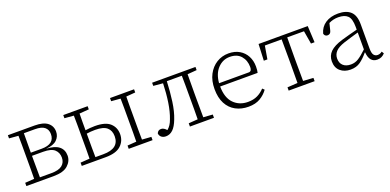

<svg xmlns="http://www.w3.org/2000/svg" viewBox="-8 -1096 3470 1710"><g transform="rotate(-20 1726.5 -241.0)"><path d="M182 -214Q182 -174 182.5 -123.5Q183 -73 183 -32H292Q362 -32 394.5 -58.5Q427 -85 427 -131Q427 -178 395.5 -207Q364 -236 288 -236H182ZM43 0V-31L130 -37Q131 -78 131 -126Q131 -174 131 -214V-268Q131 -308 131 -356.5Q131 -405 130 -445L43 -452V-482H296Q378 -482 418 -450.5Q458 -419 458 -366Q458 -320 425 -288.5Q392 -257 321 -252H323Q403 -249 442 -217.5Q481 -186 481 -130Q481 -78 438 -39Q395 0 301 0ZM287 -450H183Q183 -411 182.5 -362Q182 -313 182 -266H285Q407 -266 407 -361Q407 -403 378.5 -426.5Q350 -450 287 -450Z M708 -214Q708 -174 708 -123.5Q708 -73 709 -32H784Q934 -32 934 -148Q934 -203 900 -232Q866 -261 789 -261Q746 -261 708 -255ZM568 -452V-482H799V-452L709 -445Q708 -410 708 -367.5Q708 -325 708 -287Q729 -290 751 -292Q773 -294 798 -294Q898 -294 942 -253.5Q986 -213 986 -150Q986 -85 940 -42.5Q894 0 795 0H568V-31L655 -37Q656 -78 656 -126Q656 -174 656 -214V-268Q656 -308 656 -356.5Q656 -405 655 -445ZM1011 -452V-482H1239V-452L1152 -445Q1151 -405 1151 -356.5Q1151 -308 1151 -268V-214Q1151 -174 1151 -126Q1151 -78 1152 -37L1239 -31V0H1013V-31L1098 -37Q1099 -78 1099 -126Q1099 -174 1099 -214V-268Q1099 -308 1099 -356.5Q1099 -405 1098 -445Z M1364 9Q1338 9 1321.5 -4.5Q1305 -18 1303 -40Q1314 -68 1343 -68Q1369 -68 1394 -39Q1412 -54 1425 -73.5Q1438 -93 1448 -122Q1472 -184 1484.5 -266.5Q1497 -349 1500 -444L1410 -452V-482H1821V-452L1733 -445Q1733 -405 1732.5 -356.5Q1732 -308 1732 -268V-214Q1732 -174 1732.5 -126Q1733 -78 1733 -37L1821 -31V0H1593V-31L1680 -37Q1681 -78 1681 -126Q1681 -174 1681 -214V-268Q1681 -309 1681 -359.5Q1681 -410 1680 -450H1538Q1534 -352 1521.5 -262Q1509 -172 1483 -107Q1460 -46 1430.5 -18.5Q1401 9 1364 9Z M2137 -462Q2071 -462 2023.5 -412Q1976 -362 1969 -274H2254Q2268 -276 2273.5 -287Q2279 -298 2279 -315Q2279 -378 2242.5 -420Q2206 -462 2137 -462ZM2146 13Q2078 13 2025 -15.5Q1972 -44 1942.5 -100Q1913 -156 1913 -238Q1913 -317 1943 -374.5Q1973 -432 2024 -463.5Q2075 -495 2137 -495Q2197 -495 2240 -469.5Q2283 -444 2306 -400.5Q2329 -357 2329 -302Q2329 -264 2323 -243H1968Q1969 -136 2021.5 -82.5Q2074 -29 2156 -29Q2208 -29 2246 -47.5Q2284 -66 2313 -98L2331 -81Q2302 -40 2257 -13.5Q2212 13 2146 13Z M2412 -326 2419 -482H2885L2893 -326H2859L2838 -450H2679Q2679 -410 2678.5 -359.5Q2678 -309 2678 -268V-214Q2678 -174 2678.5 -126Q2679 -78 2679 -37L2775 -31V0H2529V-31L2626 -37Q2626 -78 2626.5 -126Q2627 -174 2627 -214V-268Q2627 -309 2626.5 -359.5Q2626 -410 2626 -450H2467L2446 -326Z M3367 11Q3293 11 3285 -87H3282Q3244 -41 3206 -14Q3168 13 3113 13Q3055 13 3017 -19.5Q2979 -52 2979 -112Q2979 -166 3015.5 -202Q3052 -238 3132 -262Q3170 -274 3208.5 -283.5Q3247 -293 3284 -303V-329Q3284 -406 3255 -434.5Q3226 -463 3166 -463Q3118 -463 3076 -442L3060 -377Q3053 -344 3024 -344Q3010 -344 3001.5 -352Q2993 -360 2991 -372Q3007 -431 3055.5 -463Q3104 -495 3176 -495Q3253 -495 3293.5 -457.5Q3334 -420 3334 -336V-108Q3334 -61 3347.5 -44Q3361 -27 3383 -27Q3407 -27 3426 -43L3439 -22Q3426 -7 3408 2Q3390 11 3367 11ZM3032 -120Q3032 -77 3058.5 -53Q3085 -29 3131 -29Q3171 -29 3204.5 -50.5Q3238 -72 3284 -116V-276Q3249 -266 3213.5 -255.5Q3178 -245 3144 -234Q3083 -214 3057.5 -186Q3032 -158 3032 -120Z"/></g></svg>

Font: Source Serif 4 SmText Light
Style: Regular
Weight: 300
Designer: Frank Grießhammer
Foundry: Adobe
Version: Version 4.005;hotconv 1.1.0;makeotfexe 2.6.0